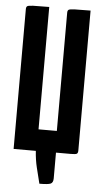

<svg xmlns="http://www.w3.org/2000/svg" viewBox="-58 -736 492 930"><g transform="rotate(5 187.5 -271.5)"><path d="M170 157Q160 117 151 80.5Q142 44 139 0H31V-680Q31 -690 36 -694Q41 -698 64.5 -699Q88 -700 143 -700V-105H232V-680Q232 -690 237 -694Q242 -698 265.5 -699Q289 -700 344 -700V-20Q344 -7 338 -3.5Q332 0 309 0H237V125Q237 146 224.5 151.5Q212 157 170 157Z"/></g></svg>

Font: Yanone Kaffeesatz ExtraLight
Style: Regular
Weight: 200
Designer: Yanone (Cyrillic: Daniel Pouzeot, Huerta Tipografica, and Cyreal)
Foundry: Yanone
Version: Version 2.003